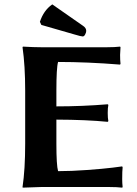

<svg xmlns="http://www.w3.org/2000/svg" viewBox="-20 -863 634 886"><path d="M221.2 -842.8 362.8 -744.1Q377.9 -734.4 377.9 -720.2Q377.9 -713.4 373 -704.1Q368.2 -694.8 361.8 -694.8Q354 -694.8 323.2 -704.1L170.9 -748L164.1 -762.2Q181.2 -814.9 221.2 -842.8ZM240.2 -200.2Q240.2 -100.1 248 -73.2Q308.1 -73.2 382.1 -78.6Q456.1 -84 500 -89.4L543.9 -95.2L545.9 -90.8Q543.9 -74.7 543.9 -36.1Q543.9 -18.1 545.9 0L543.9 2.9Q520 0 483.9 0H169.9L85 2.9L84 0Q96.2 -81.1 96.2 -200.2V-444.8Q96.2 -560.1 84 -645L85.9 -647.9Q135.7 -645 169.9 -645H474.1Q510.3 -645 534.2 -647.9L536.1 -645Q534.2 -622.1 534.2 -609.9Q534.2 -585 536.1 -568.8L534.2 -564.9Q382.3 -577.1 248 -577.1Q240.2 -550.3 240.2 -444.8V-372.1Q359.4 -372.1 477.1 -381.8L480 -378.9Q477.1 -365.7 477.1 -341.8Q477.1 -317.9 480 -304.2L477.1 -300.8Q377.9 -310.5 240.2 -311Z"/></svg>

Font: Linux Biolinum
Style: Bold
Weight: 700
Designer: Philipp H. Poll
Foundry: Philipp H. Poll
Version: Version 1.3.2 ; ttfautohint (v0.9)